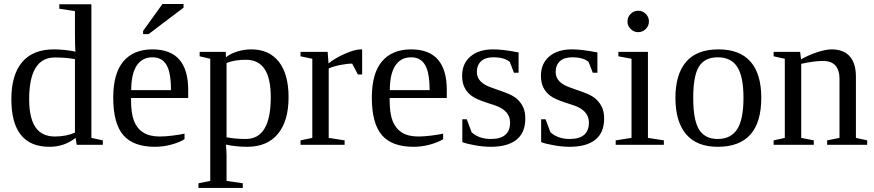

<svg xmlns="http://www.w3.org/2000/svg" viewBox="-20 -715 4317 948"><path d="M353 -34.2Q297.9 9.8 224.1 9.8Q36.1 9.8 36.1 -225.1Q36.1 -345.7 89.4 -408.4Q142.6 -471.2 246.1 -471.2Q298.8 -471.2 353 -460Q350.1 -476.1 350.1 -541V-660.2L272.9 -671.9V-693.8H431.2V-34.2L487.8 -22V0H358.9ZM124 -225.1Q124 -132.3 155.3 -86.7Q186.5 -41 251 -41Q306.2 -41 350.1 -60.1V-422.9Q306.6 -431.2 251 -431.2Q124 -431.2 124 -225.1Z M627 -231V-222.2Q627 -154.8 641.8 -117.4Q656.7 -80.1 687.7 -60.5Q718.8 -41 769 -41Q795.4 -41 831.5 -45.4Q867.7 -49.8 891.1 -55.2V-27.8Q867.7 -12.7 827.4 -1.5Q787.1 9.8 745.1 9.8Q638.2 9.8 588.6 -47.9Q539.1 -105.5 539.1 -232.9Q539.1 -353 589.4 -412.1Q639.6 -471.2 732.9 -471.2Q909.2 -471.2 909.2 -271V-231ZM732.9 -432.1Q682.1 -432.1 655 -391.1Q627.9 -350.1 627.9 -270H824.2Q824.2 -357.4 801.8 -394.8Q779.3 -432.1 732.9 -432.1ZM686.5 -546.4V-562.5L782.2 -695.3H886.2V-677.2L713.4 -546.4Z M1018.1 -424.8 965.8 -437V-459H1094.7L1095.7 -432.1Q1116.2 -449.7 1150.6 -460.4Q1185.1 -471.2 1220.7 -471.2Q1308.6 -471.2 1356.7 -410.2Q1404.8 -349.1 1404.8 -234.9Q1404.8 -118.2 1352.3 -54.2Q1299.8 9.8 1200.7 9.8Q1145.5 9.8 1095.7 -1Q1098.6 34.2 1098.6 54.2V178.2L1178.7 189.9V212.9H960V189.9L1018.1 178.2ZM1316.9 -234.9Q1316.9 -328.6 1286.4 -374.3Q1255.9 -419.9 1193.8 -419.9Q1136.7 -419.9 1098.6 -403.8V-37.1Q1142.1 -28.8 1193.8 -28.8Q1316.9 -28.8 1316.9 -234.9Z M1768.1 -471.2V-347.2H1747.1L1718.8 -400.9Q1694.3 -400.9 1660.9 -394.3Q1627.4 -387.7 1603 -377V-34.2L1681.6 -22V0H1463.9V-22L1522 -34.2V-424.8L1463.9 -437V-459H1597.7L1602.1 -401.9Q1631.3 -426.3 1681.4 -448.7Q1731.4 -471.2 1760.7 -471.2Z M1903.8 -231V-222.2Q1903.8 -154.8 1918.7 -117.4Q1933.6 -80.1 1964.6 -60.5Q1995.6 -41 2045.9 -41Q2072.3 -41 2108.4 -45.4Q2144.5 -49.8 2168 -55.2V-27.8Q2144.5 -12.7 2104.2 -1.5Q2064 9.8 2022 9.8Q1915 9.8 1865.5 -47.9Q1815.9 -105.5 1815.9 -232.9Q1815.9 -353 1866.2 -412.1Q1916.5 -471.2 2009.8 -471.2Q2186 -471.2 2186 -271V-231ZM2009.8 -432.1Q1959 -432.1 1931.9 -391.1Q1904.8 -350.1 1904.8 -270H2101.1Q2101.1 -357.4 2078.6 -394.8Q2056.2 -432.1 2009.8 -432.1Z M2573.7 -128.9Q2573.7 -60.5 2530.5 -25.4Q2487.3 9.8 2402.8 9.8Q2368.7 9.8 2327.4 2.7Q2286.1 -4.4 2262.7 -13.2V-126H2284.7L2308.6 -62Q2345.2 -28.8 2403.8 -28.8Q2498.5 -28.8 2498.5 -109.9Q2498.5 -169.4 2423.8 -194.8L2380.4 -209Q2331.1 -225.1 2308.6 -241.7Q2286.1 -258.3 2273.9 -282.5Q2261.7 -306.6 2261.7 -340.8Q2261.7 -401.4 2303 -436.3Q2344.2 -471.2 2414.6 -471.2Q2464.8 -471.2 2540.5 -456.1V-356H2517.6L2497.1 -409.2Q2471.2 -432.1 2415.5 -432.1Q2376 -432.1 2355.2 -412.6Q2334.5 -393.1 2334.5 -359.9Q2334.5 -332 2353.3 -313Q2372.1 -293.9 2410.2 -281.2Q2481.9 -256.8 2503.9 -245.6Q2525.9 -234.4 2541.3 -218Q2556.6 -201.7 2565.2 -180.7Q2573.7 -159.7 2573.7 -128.9Z M2962.9 -128.9Q2962.9 -60.5 2919.7 -25.4Q2876.5 9.8 2792 9.8Q2757.8 9.8 2716.6 2.7Q2675.3 -4.4 2651.9 -13.2V-126H2673.8L2697.8 -62Q2734.4 -28.8 2793 -28.8Q2887.7 -28.8 2887.7 -109.9Q2887.7 -169.4 2813 -194.8L2769.5 -209Q2720.2 -225.1 2697.8 -241.7Q2675.3 -258.3 2663.1 -282.5Q2650.9 -306.6 2650.9 -340.8Q2650.9 -401.4 2692.1 -436.3Q2733.4 -471.2 2803.7 -471.2Q2854 -471.2 2929.7 -456.1V-356H2906.7L2886.2 -409.2Q2860.4 -432.1 2804.7 -432.1Q2765.1 -432.1 2744.4 -412.6Q2723.6 -393.1 2723.6 -359.9Q2723.6 -332 2742.4 -313Q2761.2 -293.9 2799.3 -281.2Q2871.1 -256.8 2893.1 -245.6Q2915 -234.4 2930.4 -218Q2945.8 -201.7 2954.3 -180.7Q2962.9 -159.7 2962.9 -128.9Z M3184.1 -608.9Q3184.1 -587.4 3168.5 -571.8Q3152.8 -556.2 3130.9 -556.2Q3109.4 -556.2 3093.8 -571.8Q3078.1 -587.4 3078.1 -608.9Q3078.1 -630.9 3093.8 -646.5Q3109.4 -662.1 3130.9 -662.1Q3152.8 -662.1 3168.5 -646.5Q3184.1 -630.9 3184.1 -608.9ZM3179.2 -34.2 3257.8 -22V0H3020V-22L3098.1 -34.2V-424.8L3033.2 -437V-459H3179.2Z M3738.8 -231.9Q3738.8 9.8 3523.9 9.8Q3420.4 9.8 3367.7 -52.2Q3314.9 -114.3 3314.9 -231.9Q3314.9 -348.1 3367.7 -409.7Q3420.4 -471.2 3527.8 -471.2Q3632.3 -471.2 3685.5 -410.9Q3738.8 -350.6 3738.8 -231.9ZM3650.9 -231.9Q3650.9 -337.4 3620.1 -384.8Q3589.4 -432.1 3523.9 -432.1Q3460 -432.1 3431.4 -386.7Q3402.8 -341.3 3402.8 -231.9Q3402.8 -121.1 3431.9 -75Q3460.9 -28.8 3523.9 -28.8Q3588.4 -28.8 3619.6 -76.7Q3650.9 -124.5 3650.9 -231.9Z M3935.1 -421.9Q3972.7 -443.4 4015.1 -457.3Q4057.6 -471.2 4085.9 -471.2Q4145.5 -471.2 4175.8 -436.5Q4206.1 -401.9 4206.1 -335.9V-34.2L4261.7 -22V0H4064V-22L4125 -34.2V-327.1Q4125 -367.7 4105.2 -390.9Q4085.4 -414.1 4043.9 -414.1Q4000 -414.1 3936 -399.9V-34.2L3998 -22V0H3799.8V-22L3855 -34.2V-424.8L3799.8 -437V-459H3930.7Z"/></svg>

Font: Tinos
Style: Regular
Weight: 400
Designer: Steve Matteson
Foundry: Monotype Imaging Inc.
Version: Version 1.23